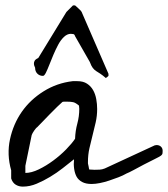

<svg xmlns="http://www.w3.org/2000/svg" viewBox="-20 -692 624 713"><path d="M21.5 -29.3Q21.5 -32.2 21.5 -43.9Q21.5 -55.7 21.5 -59.6Q4.9 -118.2 17.1 -174.8Q29.3 -231.4 61 -276.9Q92.8 -322.3 142.1 -353Q191.4 -383.8 250 -390.6H267.6Q289.1 -390.6 303.2 -381.3Q317.4 -372.1 325.7 -357.4Q334 -342.8 337.4 -324.2Q340.8 -305.7 340.8 -287.1Q340.8 -261.7 335.4 -237.8Q330.1 -213.9 323.7 -189.5Q317.4 -165 312 -141.1Q306.6 -117.2 306.6 -90.8V-85Q307.6 -83 309.1 -73.7Q310.5 -64.5 311.5 -62.5Q313.5 -62.5 321.3 -62Q329.1 -61.5 331.1 -61.5Q340.8 -61.5 350.1 -62Q359.4 -62.5 369.1 -66.4L554.7 -152.3Q555.7 -152.3 558.1 -152.8Q560.5 -153.3 561.5 -153.3Q571.3 -153.3 577.6 -147.5Q584 -141.6 584 -131.8Q584 -127 583.5 -122.6Q583 -118.2 578.1 -114.3Q571.3 -109.4 553.2 -100.6Q535.2 -91.8 514.6 -81.1Q494.1 -70.3 476.1 -60.5Q458 -50.8 450.2 -47.9Q436.5 -40 419.9 -33.7Q403.3 -27.3 385.7 -21.5Q368.2 -15.6 351.1 -12.2Q334 -8.8 320.3 -8.8Q298.8 -8.8 285.2 -16.1Q271.5 -23.4 264.6 -35.6Q257.8 -47.9 255.4 -64.9Q252.9 -82 254.9 -100.6Q235.4 -85 212.9 -67.4Q190.4 -49.8 166 -35.2Q141.6 -20.5 116.2 -9.8Q90.8 1 64.5 1Q49.8 1 38.1 -6.3Q26.4 -13.7 21.5 -29.3ZM74.2 -49.8Q96.7 -49.8 124 -63Q151.4 -76.2 177.7 -95.7Q204.1 -115.2 225.6 -137.2Q247.1 -159.2 258.8 -176.8Q259.8 -206.1 267.1 -232.9Q274.4 -259.8 274.4 -288.1Q274.4 -290 273.9 -293.9Q273.4 -297.9 273.4 -299.8Q260.7 -310.5 252 -312.5Q243.2 -314.5 228.5 -314.5Q226.6 -314.5 220.2 -314.5Q213.9 -314.5 211.9 -313.5Q206.1 -308.6 192.4 -295.4Q178.7 -282.2 163.6 -266.6Q148.4 -251 135.3 -237.3Q122.1 -223.6 117.2 -218.8Q116.2 -218.8 113.3 -215.3Q110.4 -211.9 106.9 -207Q103.5 -202.1 101.1 -197.8Q98.6 -193.4 97.7 -190.4L74.2 -76.2ZM243.2 -566.4Q229.5 -566.4 217.3 -554.7Q205.1 -543 195.8 -525.4Q186.5 -507.8 178.2 -488.3Q169.9 -468.8 163.1 -451.2Q156.2 -433.6 150.4 -421.9Q144.5 -410.2 139.6 -410.2Q127 -410.2 118.7 -418.5Q110.4 -426.8 110.4 -440.4Q110.4 -441.4 108.4 -445.3Q106.4 -449.2 106 -454.6Q105.5 -460 108.4 -465.8Q111.3 -471.7 122.1 -476.6L226.6 -647.5Q227.5 -648.4 231 -651.9Q234.4 -655.3 238.3 -659.2Q242.2 -663.1 245.6 -666.5Q249 -669.9 251 -671.9H255.9H258.8Q261.7 -669.9 265.6 -666Q269.5 -662.1 273.4 -658.7Q277.3 -655.3 280.3 -651.9Q283.2 -648.4 283.2 -647.5L382.8 -418V-415V-410.2Q381.8 -409.2 378.4 -406.2Q375 -403.3 373 -402.3Q360.4 -413.1 352.1 -418.5Q343.8 -423.8 336.9 -428.2Q330.1 -432.6 324.7 -439.5Q319.3 -446.3 313.5 -461.9L258.8 -557.6Q256.8 -564.5 252.4 -565.4Q248 -566.4 243.2 -566.4Z"/></svg>

Font: Cedarville Cursive
Style: Regular
Weight: 400
Designer: Kimberly Geswein
Foundry: Kimberly Geswein
Version: Version 1.001 2010